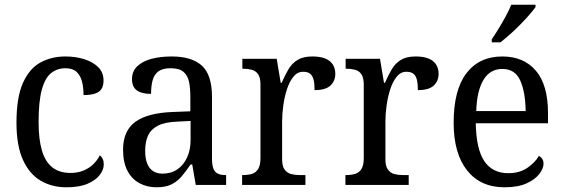

<svg xmlns="http://www.w3.org/2000/svg" viewBox="-20 -786 2395 816"><path d="M262 10Q201 10 153 -18Q105 -46 77.5 -106.5Q50 -167 50 -265Q50 -372 77.5 -433.5Q105 -495 152 -520.5Q199 -546 258 -546Q301 -546 338 -534.5Q375 -523 397.5 -500.5Q420 -478 420 -444Q420 -421 411 -407.5Q402 -394 383 -388Q364 -382 335 -382Q335 -414 328.5 -439.5Q322 -465 305.5 -480.5Q289 -496 258 -496Q224 -496 198 -476Q172 -456 158 -406Q144 -356 144 -266Q144 -195 158 -147Q172 -99 202 -75Q232 -51 280 -51Q310 -51 334.5 -61Q359 -71 376.5 -88Q394 -105 404 -126Q412 -120 416.5 -110.5Q421 -101 421 -87Q421 -65 404 -42.5Q387 -20 352 -5Q317 10 262 10Z M645 10Q605 10 572.5 -7.5Q540 -25 521.5 -60.5Q503 -96 503 -150Q503 -230 555 -268Q607 -306 713 -310L789 -313V-373Q789 -410 783.5 -437.5Q778 -465 760 -480.5Q742 -496 705 -496Q671 -496 653 -482.5Q635 -469 628.5 -444.5Q622 -420 622 -387Q582 -387 561.5 -402Q541 -417 541 -450Q541 -483 563.5 -504.5Q586 -526 624 -536Q662 -546 710 -546Q795 -546 838 -507Q881 -468 881 -373V-114Q881 -86 886.5 -70.5Q892 -55 905 -48.5Q918 -42 938 -42H941V0H812L797 -87H790Q771 -59 752.5 -37Q734 -15 709 -2.5Q684 10 645 10ZM670 -48Q707 -48 733.5 -66Q760 -84 775 -116.5Q790 -149 790 -191V-272L732 -269Q681 -267 651.5 -252Q622 -237 609.5 -210.5Q597 -184 597 -145Q597 -114 605 -92.5Q613 -71 629.5 -59.5Q646 -48 670 -48Z M1009 0V-42H1012Q1034 -42 1050.5 -47Q1067 -52 1077 -67.5Q1087 -83 1087 -114V-426Q1087 -456 1077 -470.5Q1067 -485 1050 -489.5Q1033 -494 1013 -494H1010V-536H1156L1173 -434H1177Q1190 -464 1205 -490Q1220 -516 1244 -531Q1268 -546 1307 -546Q1357 -546 1381 -526.5Q1405 -507 1405 -472Q1405 -442 1384.5 -422.5Q1364 -403 1317 -403Q1317 -431 1312.5 -448Q1308 -465 1297.5 -473Q1287 -481 1268 -481Q1244 -481 1227 -460Q1210 -439 1199.5 -406.5Q1189 -374 1184 -337.5Q1179 -301 1179 -270V-109Q1179 -80 1189.5 -65.5Q1200 -51 1216.5 -46.5Q1233 -42 1253 -42H1278V0Z M1448 0V-42H1451Q1473 -42 1489.5 -47Q1506 -52 1516 -67.5Q1526 -83 1526 -114V-426Q1526 -456 1516 -470.5Q1506 -485 1489 -489.5Q1472 -494 1452 -494H1449V-536H1595L1612 -434H1616Q1629 -464 1644 -490Q1659 -516 1683 -531Q1707 -546 1746 -546Q1796 -546 1820 -526.5Q1844 -507 1844 -472Q1844 -442 1823.5 -422.5Q1803 -403 1756 -403Q1756 -431 1751.5 -448Q1747 -465 1736.5 -473Q1726 -481 1707 -481Q1683 -481 1666 -460Q1649 -439 1638.5 -406.5Q1628 -374 1623 -337.5Q1618 -301 1618 -270V-109Q1618 -80 1628.5 -65.5Q1639 -51 1655.5 -46.5Q1672 -42 1692 -42H1717V0Z M2124 10Q2022 10 1965 -62Q1908 -134 1908 -264Q1908 -404 1962.5 -475Q2017 -546 2115 -546Q2206 -546 2257.5 -485.5Q2309 -425 2309 -306V-262H2002Q2004 -152 2038.5 -101Q2073 -50 2140 -50Q2188 -50 2221 -72.5Q2254 -95 2270 -123Q2278 -120 2284 -111.5Q2290 -103 2290 -90Q2290 -70 2272 -46.5Q2254 -23 2217.5 -6.5Q2181 10 2124 10ZM2214 -314Q2213 -395 2191 -444Q2169 -493 2115 -493Q2063 -493 2035 -447Q2007 -401 2004 -314ZM2070 -619Q2085 -641 2100.5 -666.5Q2116 -692 2130 -718Q2144 -744 2153 -766H2256V-756Q2247 -743 2230 -723.5Q2213 -704 2191.5 -682Q2170 -660 2148 -640.5Q2126 -621 2107 -606H2070Z"/></svg>

Font: Noto Serif Thai SemiCondensed
Style: Regular
Weight: 400
Width: 4
Designer: Monotype Design Team
Foundry: Monotype Imaging Inc.
Version: Version 2.002